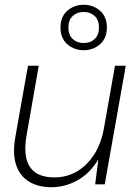

<svg xmlns="http://www.w3.org/2000/svg" viewBox="-20 -771 565 803"><path d="M195 12Q139 12 100.5 -12Q62 -36 47 -82.5Q32 -129 44 -197L97 -496H142L91 -204Q76 -117 105 -73Q134 -29 208 -29Q257 -29 299 -52.5Q341 -76 371.5 -121.5Q402 -167 414 -231L461 -496H506L418 0H378L391 -102H390Q354 -44 302.5 -16Q251 12 195 12ZM330 -561Q290 -561 261.5 -586Q233 -611 233 -656Q233 -701 261.5 -726Q290 -751 330 -751Q370 -751 398.5 -726Q427 -701 427 -656Q427 -611 398.5 -586Q370 -561 330 -561ZM330 -591Q358 -591 376 -608Q394 -625 394 -656Q394 -687 376 -704Q358 -721 330 -721Q302 -721 284 -704Q266 -687 266 -656Q266 -625 284 -608Q302 -591 330 -591Z"/></svg>

Font: DM Sans 28pt ExtraLight
Style: Italic
Weight: 250
Italic angle: -10°
Version: Version 4.004;gftools[0.9.30]